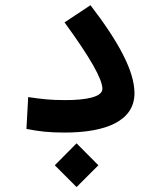

<svg xmlns="http://www.w3.org/2000/svg" viewBox="-20 -513 626 748"><path d="M232.4 3.4C390.1 3.4 503.9 -40.5 503.9 -149.9C503.9 -236.8 440.9 -351.6 332.5 -492.7L231.4 -425.8C333 -286.6 378.9 -204.1 378.9 -167C378.9 -134.8 314.9 -123 234.4 -123C175.3 -123 143.6 -127 89.8 -134.8L83 -10.7C136.2 -0.5 171.9 3.4 232.4 3.4ZM278.3 215.8 363.3 130.9 278.3 45.4 193.4 130.9Z"/></svg>

Font: Cascadia Code NF SemiBold
Style: Regular
Weight: 600
Monospace: yes
Designer: Aaron Bell
Foundry: Saja Typeworks
Version: Version 2404.023